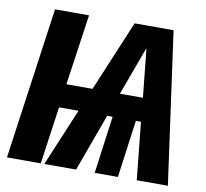

<svg xmlns="http://www.w3.org/2000/svg" viewBox="-77 -778 925 863"><g transform="rotate(10 385.0 -346.5)"><path d="M601.1 0 574.2 -262.2H550.8L515.1 0H409.2L444.8 -262.2H419.9L324.2 0H179.2L289.1 -262.2H200.2L163.1 0H8.8L106 -692.9H261.2L214.8 -370.1H334L469.2 -692.9H647L743.2 0ZM459 -370.1H564L541 -592.8Z"/></g></svg>

Font: Fira Sans Compressed
Style: Bold Italic
Weight: 700
Width: 3
Italic angle: -8°
Designer: Carrois Corporate & Edenspiekermann AG
Foundry: Carrois Corporate GbR & Edenspiekermann AG
Version: Version 4.203;PS 004.203;hotconv 1.0.88;makeotf.lib2.5.64775